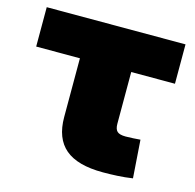

<svg xmlns="http://www.w3.org/2000/svg" viewBox="-84 -615 716 706"><g transform="rotate(15 274.0 -262.5)"><path d="M366.2 3.9Q269 3.9 222.7 -35.4Q176.3 -74.7 176.3 -155.8V-379.4H9.8V-529.3H538.1V-379.4H371.6V-182.6Q371.6 -162.1 380.6 -153.6Q389.6 -145 413.1 -145Q425.8 -145 441.9 -146Q458 -147 468.8 -147.9L479 -3.4Q449.2 1 421.1 2.4Q393.1 3.9 366.2 3.9Z"/></g></svg>

Font: Inter 24pt Black
Style: Regular
Weight: 900
Designer: Rasmus Andersson
Foundry: rsms
Version: Version 4.001;git-66647c0bb